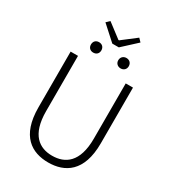

<svg xmlns="http://www.w3.org/2000/svg" viewBox="-246 -1182 1197 1328"><g transform="rotate(30 352.5 -518.5)"><path d="M352 13C483 13 602 -55 602 -284V-729H544V-288C544 -98 455 -41 352 -41C251 -41 163 -98 163 -288V-729H104V-284C104 -55 221 13 352 13ZM326 -921H378L491 -1025L467 -1050L355 -964H350L237 -1050L211 -1025ZM242 -801C267 -801 284 -817 284 -842C284 -868 267 -884 242 -884C218 -884 201 -868 201 -842C201 -817 218 -801 242 -801ZM461 -801C485 -801 503 -817 503 -842C503 -868 485 -884 461 -884C438 -884 419 -868 419 -842C419 -817 438 -801 461 -801Z"/></g></svg>

Font: Noto Sans SC Light
Style: Regular
Weight: 300
Designer: Ryoko NISHIZUKA 西塚涼子 (kana, bopomofo & ideographs); Paul D. Hunt (Latin, Greek & Cyrillic); Sandoll Communications 산돌커뮤니
Foundry: Adobe
Version: Version 2.004;hotconv 1.0.118;makeotfexe 2.5.65603